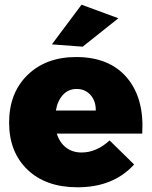

<svg xmlns="http://www.w3.org/2000/svg" viewBox="-20 -795 649 822"><path d="M486.8 -716.8 334 -595.2 202.1 -605 329.1 -774.9ZM306.2 -550.8Q448.2 -550.8 523.2 -462.6Q598.1 -374.5 588.9 -223.1H223.1Q235.4 -184.1 262.9 -163.1Q290.5 -142.1 329.1 -142.1Q393.1 -142.1 449.2 -193.8L554.2 -90.8Q465.8 6.8 312 6.8Q176.3 6.8 97.7 -68.6Q19 -144 19 -270Q19 -397 97.9 -473.9Q176.8 -550.8 306.2 -550.8ZM390.1 -321.8Q390.6 -362.3 367.7 -388.2Q344.7 -414.1 308.1 -414.1Q272.9 -414.1 249.8 -389.2Q226.6 -364.3 219.2 -321.8Z"/></svg>

Font: Montserrat arm ExtraBold
Style: Regular
Weight: 800
Designer: Julieta Ulanovsky
Foundry: Julieta Ulanovsky
Version: Version 6.000;PS 006.000;hotconv 1.0.88;makeotf.lib2.5.64775